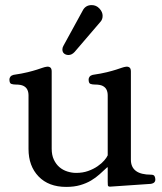

<svg xmlns="http://www.w3.org/2000/svg" viewBox="-20 -722 636 754"><path d="M494 -95Q494 -36 573 -36Q584 -36 587 -30Q590 -24 590 -17Q590 -3 573 0L412 11Q404 11 403.5 5Q403 -1 403 -9V-65H401Q386 -51 371 -37.5Q356 -24 337.5 -13Q319 -2 295 5Q271 12 240 12Q171 12 131.5 -29Q92 -70 92 -137V-322Q92 -335 92 -347.5Q92 -360 87.5 -369.5Q83 -379 72.5 -384.5Q62 -390 41 -390Q32 -390 24.5 -392.5Q17 -395 17 -410Q17 -416 21 -421Q25 -426 33 -428Q67 -433 89 -438.5Q111 -444 125 -448.5Q139 -453 147.5 -456Q156 -459 164 -460Q172 -461 177.5 -457Q183 -453 183 -441V-138Q183 -113 191.5 -95Q200 -77 213.5 -65.5Q227 -54 244.5 -48.5Q262 -43 279 -43Q305 -43 326 -50.5Q347 -58 363 -69Q379 -80 389 -91.5Q399 -103 403 -112V-322Q403 -335 403 -347.5Q403 -360 398.5 -369.5Q394 -379 383.5 -384.5Q373 -390 352 -390Q343 -390 335.5 -392.5Q328 -395 328 -410Q328 -416 332 -421Q336 -426 344 -428Q378 -433 400 -438.5Q422 -444 436 -448.5Q450 -453 458.5 -456Q467 -459 475 -460Q483 -461 488.5 -457Q494 -453 494 -441ZM273 -518Q262 -506 249 -506Q239 -506 232 -511.5Q225 -517 225 -528Q225 -535 229 -542L304 -679Q315 -702 340 -702Q358 -702 370.5 -688.5Q383 -675 383 -660Q383 -646 375 -637Z"/></svg>

Font: Alice
Style: Regular
Weight: 400
Designer: Cyreal (www.cyreal.org)
Foundry: Cyreal (www.cyreal.org)
Version: Version 1.010